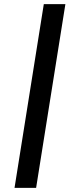

<svg xmlns="http://www.w3.org/2000/svg" viewBox="-20 -725 381 925"><path d="M50 180 191 -705H295L154 180Z"/></svg>

Font: Nunito Sans 7pt SemiExpanded SemiBold
Style: Italic
Weight: 600
Width: 6
Italic angle: -9°
Designer: Vernon Adams
Foundry: Vernon Adams
Version: Version 3.101;gftools[0.9.27]